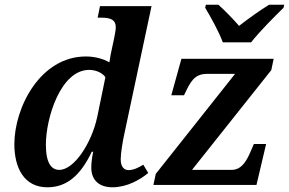

<svg xmlns="http://www.w3.org/2000/svg" viewBox="-20 -786 1228 816"><path d="M927 -606H1047C1085 -654 1146 -715 1185 -753L1188 -766H1124C1087 -744 1032 -704 996 -676C972 -704 934 -743 908 -766H855L852 -753C875 -715 911 -650 927 -606ZM181 10C262 10 321 -38 370 -141H376C371 -117 368 -93 368 -74C368 -18 404 10 458 10C520 10 577 -23 610 -51L589 -86C570 -74 547 -63 527 -63C506 -63 493 -78 493 -110C493 -135 502 -188 508 -215L624 -760H405L395 -711H409C451 -711 472 -702 472 -670C472 -660 469 -642 465 -623L456 -581C453 -569 447 -538 445 -521C419 -536 383 -546 345 -546C151 -546 41 -329 41 -173C41 -72 83 10 181 10ZM632 0H1070L1111 -174H1059L1049 -151C1031 -108 1010 -64 964 -64H796L1133 -488L1143 -536H751L708 -381H762L764 -385C789 -438 806 -472 859 -472H979L642 -47ZM232 -64C199 -64 175 -92 175 -171C175 -285 238 -489 359 -489C385 -489 414 -478 428 -458L393 -288C369 -177 295 -64 232 -64Z"/></svg>

Font: Noto Serif SemiBold
Style: Italic
Weight: 600
Italic angle: -12°
Designer: Monotype Design Team
Foundry: Monotype Imaging Inc.
Version: Version 2.014